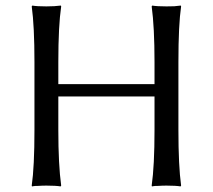

<svg xmlns="http://www.w3.org/2000/svg" viewBox="-20 -668 766 691"><path d="M536.1 -444.8Q536.1 -569.8 525.9 -645L527.8 -647.9Q544.9 -645 579.1 -645Q594.7 -645 607.4 -645.5Q621.1 -646.5 626 -647.5L630.9 -647.9L631.8 -645Q622.1 -578.6 622.1 -444.8V-200.2Q622.1 -71.3 631.8 0L629.9 2.9Q613.3 0 579.1 0Q563.5 0 550.3 1Q537.1 1 532.2 2L526.9 2.9L525.9 0Q536.1 -71.3 536.1 -200.2V-320.8H189.9V-200.2Q189.9 -75.2 200.2 0L198.2 2.9Q181.2 0 147 0Q131.3 0 118.2 1Q105.5 1 100.6 2L95.2 2.9L94.2 0Q104 -67.9 104 -200.2V-444.8Q104 -573.7 94.2 -645L96.2 -647.9Q112.8 -645 147 -645Q162.6 -645 175.5 -645.8Q188.5 -646.5 193.8 -647.5L199.2 -647.9L200.2 -645Q189.9 -575.2 189.9 -444.8V-365.2H536.1Z"/></svg>

Font: Linux Biolinum
Style: Regular
Weight: 400
Designer: Philipp H. Poll
Foundry: Philipp H. Poll
Version: Version 0.6.4